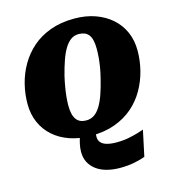

<svg xmlns="http://www.w3.org/2000/svg" viewBox="-139 -842 1096 1216"><g transform="rotate(-15 409.5 -233.5)"><path d="M796 -429Q796 -364 780 -300Q764 -236 731.5 -178.5Q699 -121 648.5 -77Q598 -33 529 -8Q460 17 371 17Q296 17 234 -4.5Q172 -26 127.5 -65.5Q83 -105 59 -160Q35 -215 35 -282Q35 -347 51 -411Q67 -475 100 -532Q133 -589 183 -633Q233 -677 302.5 -702.5Q372 -728 460 -728Q536 -728 597.5 -706Q659 -684 703.5 -644.5Q748 -605 772 -550.5Q796 -496 796 -429ZM369 -85Q398 -85 421 -100.5Q444 -116 462.5 -146.5Q481 -177 496 -220.5Q511 -264 524 -318Q533 -353 538.5 -386Q544 -419 546.5 -449Q549 -479 549 -506Q549 -539 543.5 -562Q538 -585 527 -599Q516 -613 499.5 -619.5Q483 -626 462 -626Q433 -626 410.5 -610Q388 -594 369.5 -563.5Q351 -533 336 -490Q321 -447 307 -392Q299 -357 293.5 -324.5Q288 -292 285 -261.5Q282 -231 282 -205Q282 -172 288 -149Q294 -126 305 -112Q316 -98 332 -91.5Q348 -85 369 -85ZM499 261Q451 261 411.5 250.5Q372 240 343.5 219Q315 198 299.5 168Q284 138 284 99Q284 73 290.5 45Q297 17 306 -10L410 -11Q407 0 405 10.5Q403 21 403 33Q403 54 415.5 69Q428 84 454 91.5Q480 99 519 99Q561 99 596.5 92Q632 85 658.5 77Q685 69 699 64L663 233Q637 243 594 252Q551 261 499 261Z"/></g></svg>

Font: Roboto Serif 20pt Black
Style: Italic
Weight: 900
Italic angle: -10°
Version: Version 1.008